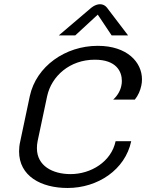

<svg xmlns="http://www.w3.org/2000/svg" viewBox="-20 -887 702 923"><path d="M450 -816.7 516.7 -716.7H595.8L497.5 -845.8C497.5 -845.8 485.8 -866.7 460.8 -866.7C435.8 -866.7 414.2 -845.8 414.2 -845.8L262.5 -716.7H341.7ZM450 -666.7C294.2 -666.7 154.2 -568.3 123.3 -425L77.5 -208.3C73.3 -190.8 71.7 -174.2 71.7 -159.2C71.7 -40.8 176.7 16.7 305 16.7C450 16.7 581.7 -70.8 610.8 -208.3H535.8C515 -109.2 416.7 -50 319.2 -50C232.5 -50 157.5 -90 157.5 -174.2C157.5 -185 158.3 -196.7 160.8 -208.3L206.7 -425C227.5 -520.8 315 -600 435.8 -600C540 -600 565.8 -542.5 565.8 -498.3C565.8 -490 565 -481.7 563.3 -475C559.2 -453.3 545.8 -427.5 524.2 -408.3H628.3C645 -429.2 654.2 -451.7 659.2 -475C661.7 -485 662.5 -495.8 662.5 -505.8C662.5 -587.5 591.7 -666.7 450 -666.7Z"/></svg>

Font: BoonHome
Style: Book Oblique
Weight: 400
Italic angle: -12°
Designer: Sungsit Sawaiwan
Foundry: Sungsit Sawaiwan
Version: Version 0.2